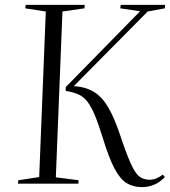

<svg xmlns="http://www.w3.org/2000/svg" viewBox="-20 -750 694 784"><path d="M559 14Q524 14 497.5 -2Q471 -18 448 -61Q425 -104 400 -186Q382 -244 367 -280Q352 -316 336 -336Q320 -356 299 -365Q278 -374 248 -379L249 -395L552 -704L471 -716L473 -730H654L653 -716L583 -703L283 -400V-398Q332 -395 365.5 -373.5Q399 -352 423 -310Q447 -268 469 -203Q496 -122 514 -82Q532 -42 549.5 -29Q567 -16 591 -16Q617 -16 645 -37L653 -27Q615 14 559 14ZM53 0 55 -14 140 -27 167 -703 83 -716 85 -730H326L325 -716L235 -703L208 -26L301 -14L300 0Z"/></svg>

Font: Literata 72pt Light
Style: Italic
Weight: 300
Italic angle: -2°
Designer: Latin by Veronika Burian and Jose Scaglione. Greek by Irene Vlachou. Cyrillic by Vera Evstafieva
Foundry: TypeTogether
Version: Version 3.002